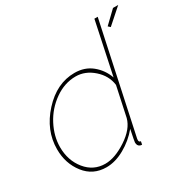

<svg xmlns="http://www.w3.org/2000/svg" viewBox="-164 -887 1046 1054"><g transform="rotate(-30 359.0 -360.0)"><path d="M31 -211Q31 -331 120.5 -429Q210 -527 323 -527Q387 -527 432 -490.5Q477 -454 497 -398L567 -730H588L441 -43Q440 -39 440 -33Q440 -20 452 -20L448 0Q442 0 436 -2Q420 -8 420 -30Q420 -37 435 -108Q392 -56 333 -23Q274 10 218 10Q133 10 82 -55.5Q31 -121 31 -211ZM609 -657 685 -730H718L622 -645ZM448 -169 488 -356Q480 -418 429.5 -462.5Q379 -507 319 -507Q248 -507 185 -462.5Q122 -418 86.5 -350Q51 -282 51 -213Q51 -129 99 -69.5Q147 -10 222 -10Q283 -10 357.5 -59Q432 -108 448 -169Z"/></g></svg>

Font: Raleway-v4020 Thin
Style: Italic
Weight: 250
Italic angle: -12°
Designer: Matt McInerney, Pablo Impallari, Rodrigo Fuenzalida
Foundry: Matt McInerney, Pablo Impallari, Rodrigo Fuenzalida
Version: Version 4.020;PS 004.020;hotconv 1.0.88;makeotf.lib2.5.64775